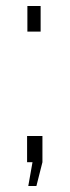

<svg xmlns="http://www.w3.org/2000/svg" viewBox="-20 -537 231 638"><path d="M71 -432V-517H115V-432ZM74 81 88 2H70V-85H121V2L101 81Z"/></svg>

Font: Oxford Sans
Style: Regular
Weight: 300
Designer: Matt McInerney, Pablo Impallari, Rodrigo Fuenzalida
Foundry: Matt McInerney, Pablo Impallari, Rodrigo Fuenzalida
Version: Version 3.000g; ttfautohint (v1.5) -l 8 -r 28 -G 28 -x 14 -D